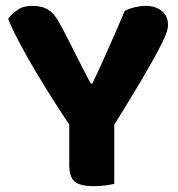

<svg xmlns="http://www.w3.org/2000/svg" viewBox="-20 -630 609 657"><path d="M555 -544Q555 -532 546.5 -510Q538 -488 517 -449Q496 -410 460.5 -350Q425 -290 371 -203V-1Q360 2 340.5 4.5Q321 7 300 7Q253 7 235 -9Q217 -25 217 -65V-204Q191 -242 161 -289.5Q131 -337 102 -385.5Q73 -434 48 -481Q23 -528 8 -565Q19 -582 39.5 -596Q60 -610 90 -610Q125 -610 147 -595.5Q169 -581 189 -541Q191 -538 199 -522.5Q207 -507 217.5 -486.5Q228 -466 240 -442Q252 -418 262.5 -397.5Q273 -377 281 -362Q289 -347 291 -344H296Q312 -377 325.5 -407Q339 -437 352 -466.5Q365 -496 378.5 -526.5Q392 -557 407 -593Q423 -601 442.5 -605.5Q462 -610 479 -610Q511 -610 533 -593Q555 -576 555 -544Z"/></svg>

Font: Baloo Tammudu 2
Style: Bold
Weight: 700
Designer: Maithili Shingre, Omkar Shende and Ek Type
Foundry: Ek Type
Version: Version 1.640;hotconv 1.0.111;makeotfexe 2.5.65597; ttfautoh